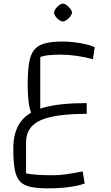

<svg xmlns="http://www.w3.org/2000/svg" viewBox="-20 -709 609 1054"><path d="M245 325Q184 325 146 316.5Q108 308 88 285Q68 262 60.5 219Q53 176 53 107Q53 16 92.5 -39Q132 -94 220 -118.5Q308 -143 456 -143V-84Q281 -84 202 -48.5Q123 -13 123 73V243Q150 248 184.5 250.5Q219 253 270 253Q304 253 340.5 248Q377 243 434 232L445 298Q412 311 358.5 318Q305 325 245 325ZM170 -59Q148 -84 140 -129.5Q132 -175 132 -246Q132 -317 139.5 -363Q147 -409 167 -434.5Q187 -460 225.5 -470.5Q264 -481 324 -481Q355 -481 388 -477Q421 -473 451.5 -466Q482 -459 500 -450L490 -384Q446 -396 400.5 -402.5Q355 -409 314 -409Q281 -409 251.5 -406.5Q222 -404 201 -396V-83ZM325 -591Q316 -591 304.5 -599Q293 -607 285 -618.5Q277 -630 277 -640Q277 -649 285 -660.5Q293 -672 304.5 -680.5Q316 -689 325 -689Q335 -689 346 -680.5Q357 -672 366 -660.5Q375 -649 375 -640Q375 -631 366 -619Q357 -607 345.5 -599Q334 -591 325 -591Z"/></svg>

Font: Changa ExtraLight Light
Style: Regular
Weight: 300
Version: Version 3.002; ttfautohint (v1.8.2)